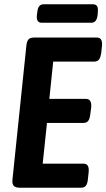

<svg xmlns="http://www.w3.org/2000/svg" viewBox="-20 -875 496 895"><path d="M72 0Q52 0 44 -9Q36 -18 38 -37L103 -663Q105 -682 112.5 -691Q120 -700 140 -700H432Q460 -700 455 -658L452 -630Q449 -607 441.5 -597.5Q434 -588 420 -588H228L210 -414H381Q409 -414 405 -372L401 -344Q399 -322 391.5 -312Q384 -302 369 -302H199L179 -112H370Q398 -112 393 -70L390 -42Q388 -19 380.5 -9.5Q373 0 358 0ZM174 -769Q148 -769 152 -805L154 -819Q157 -855 183 -855H414Q440 -855 436 -819L435 -805Q431 -769 406 -769Z"/></svg>

Font: Asap Condensed Condensed SemiBold
Style: Italic
Weight: 600
Width: 3
Italic angle: -6°
Designer: Pablo Cosgaya
Foundry: Omnibus-Type
Version: Version 3.001; ttfautohint (v1.8.4.7-5d5b)